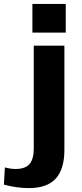

<svg xmlns="http://www.w3.org/2000/svg" viewBox="-102 -774 421 984"><path d="M46 190Q16 190 -17 185.5Q-50 181 -82 172L-77 84Q-62 88 -48.5 90Q-35 92 -22 92Q27 92 49 67Q71 42 71 -13V-540H228V-6Q228 93 183.5 141.5Q139 190 46 190ZM235 -754V-607H64V-754Z"/></svg>

Font: Pathway Extreme 8pt Thin 12pt
Style: Bold
Weight: 700
Version: Version 1.001;gftools[0.9.26]